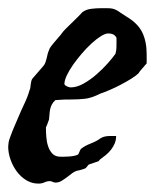

<svg xmlns="http://www.w3.org/2000/svg" viewBox="-21 -437 374 457"><path d="M-0.5 -98.1Q0 -101.6 2.7 -109.4Q5.4 -117.2 9 -126Q12.7 -134.8 16.1 -142.8Q19.5 -150.9 21.5 -155.3Q28.3 -171.9 36.6 -189.2Q44.9 -206.5 49.3 -222.2Q50.8 -225.1 51.3 -229Q51.8 -232.9 52.2 -236.8Q52.7 -240.7 53.7 -244.6Q54.7 -248.5 57.1 -251L82.5 -280.3Q85.4 -283.7 87.2 -288.6Q88.9 -293.5 90.1 -298.6Q91.3 -303.7 92.5 -308.8Q93.8 -314 95.7 -317.4Q95.7 -318.8 97.9 -322.8Q100.1 -326.7 101.1 -327.6Q103.5 -330.6 107.7 -335.7Q111.8 -340.8 116.2 -345.7Q120.6 -350.6 123.8 -354.5Q127 -358.4 127 -358.9Q128.9 -361.8 135.7 -368.7Q142.6 -375.5 150.4 -383.1Q158.2 -390.6 165.3 -397.7Q172.4 -404.8 175.3 -408.2Q184.1 -414.6 196 -416Q208 -417.5 219.2 -417.5H234.4Q242.2 -417.5 247.3 -416.3Q252.4 -415 256.8 -412.6Q261.2 -410.2 266.6 -406.2Q272 -402.3 280.8 -397Q307.1 -381.3 317.6 -359.9Q328.1 -338.4 328.1 -307.6V-286.1Q327.1 -285.2 324.5 -282Q321.8 -278.8 318.6 -275.1Q315.4 -271.5 312.7 -268.3Q310.1 -265.1 309.6 -263.7Q303.7 -257.3 292 -250Q280.3 -242.7 266.8 -235.6Q253.4 -228.5 240.2 -222.9Q227.1 -217.3 218.3 -214.4Q196.8 -203.6 181.2 -201.9Q165.5 -200.2 148.9 -200.2Q140.1 -200.2 131.3 -200Q122.6 -199.7 110.8 -198.7Q105 -193.4 102.3 -188Q99.6 -182.6 98.4 -177.2Q97.2 -171.9 96.9 -165.8Q96.7 -159.7 95.7 -152.8Q95.7 -152.3 94.7 -149.7Q93.8 -147 92.5 -143.8Q91.3 -140.6 90.1 -137.7Q88.9 -134.8 88.4 -134.3V-129.4Q88.4 -120.6 89.4 -109.4Q90.3 -98.1 93.8 -88.1Q97.2 -78.1 104 -71Q110.8 -64 123 -64Q126 -64 131.6 -64Q137.2 -64 143.6 -64.5Q149.9 -64.9 156 -66.2Q162.1 -67.4 165 -69.3Q165.5 -69.8 166.5 -72Q167.5 -74.2 168.5 -76.7Q169.4 -79.1 170.7 -81.3Q171.9 -83.5 172.9 -83.5Q181.6 -90.3 195.1 -95.5Q208.5 -100.6 218.3 -107.9Q224.1 -111.3 229.7 -112.3Q235.4 -113.3 241.2 -113.3H255.4Q255.4 -103.5 252 -95.5Q248.5 -87.4 243.2 -80.6Q237.8 -73.7 231 -68.1Q224.1 -62.5 217.3 -57.6L213.4 -53.2L190.4 -45.4Q189.9 -45.4 188.7 -43.7Q187.5 -42 186 -40.3Q184.6 -38.6 183.1 -37.1Q181.6 -35.6 180.2 -35.6Q179.7 -35.2 177.2 -34.4Q174.8 -33.7 172.4 -33Q169.9 -32.2 167.7 -31.7Q165.5 -31.2 165 -31.2Q157.7 -29.8 151.1 -24.9Q144.5 -20 138.2 -15.1Q131.8 -10.3 125.2 -6.3Q118.7 -2.4 110.8 -2.4Q107.9 -2.4 104.2 -4.2Q100.6 -5.9 98.1 -5.9Q90.8 -5.9 84.7 -2.9Q78.6 0 70.3 0Q54.7 0 41.5 -8.1Q28.3 -16.1 18.8 -29.1Q9.3 -42 3.9 -57.6Q-1.5 -73.2 -1.5 -87.9ZM132.3 -237.3Q132.3 -235.4 134.3 -233.9Q136.2 -232.4 138.7 -231.2Q141.1 -230 143.6 -229.5Q146 -229 147.5 -229Q161.6 -229 177.5 -237.8Q193.4 -246.6 208 -259.3Q222.7 -272 234.9 -285.6Q247.1 -299.3 253.9 -309.1Q255.9 -316.9 256.1 -322.8Q256.3 -328.6 256.3 -335.4V-347.2Q252.9 -353 248.3 -355.2Q243.7 -357.4 236.8 -357.4Q229.5 -357.4 219 -350.8Q208.5 -344.2 196.8 -333.5Q185.1 -322.8 173.6 -309.3Q162.1 -295.9 152.8 -282.7Q143.6 -269.5 137.9 -257.3Q132.3 -245.1 132.3 -237.3Z"/></svg>

Font: IM FELL English
Style: Italic
Weight: 400
Italic angle: -18°
Designer: Igino Marini
Foundry: Igino Marini
Version: 3.00